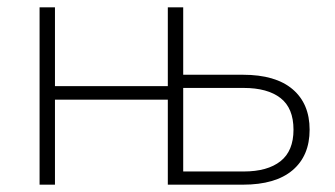

<svg xmlns="http://www.w3.org/2000/svg" viewBox="-20 -504 913 524"><path d="M88 0V-484H130V-269H438V-484H480V-300H643Q732 -300 778.5 -260.5Q825 -221 825 -150Q825 -79 778.5 -39.5Q732 0 643 0H438V-232H130V0ZM480 -36H645Q710 -36 745.5 -64Q781 -92 781 -150Q781 -209 745.5 -236.5Q710 -264 645 -264H480Z"/></svg>

Font: Nunito Sans ExtraLight
Style: Regular
Weight: 200
Designer: Vernon Adams
Foundry: Vernon Adams
Version: Version 3.006; ttfautohint (v1.8.3)